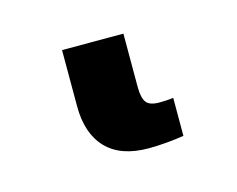

<svg xmlns="http://www.w3.org/2000/svg" viewBox="-43 0 368 298"><g transform="rotate(-15 140.5 149.0)"><path d="M165.5 239.7Q120.6 239.7 97.7 215.8Q74.7 191.9 74.7 147.9V57.6H173.3V143.1Q173.3 160.6 178.7 168Q184.1 175.3 199.7 175.3Q204.6 175.3 210 175Q215.3 174.8 222.2 173.8V234.9Q210.9 236.8 194.8 238.3Q178.7 239.7 165.5 239.7Z"/></g></svg>

Font: Inter 17pt SemiBold
Style: Regular
Weight: 600
Version: Version 4.001;git-66647c0bb